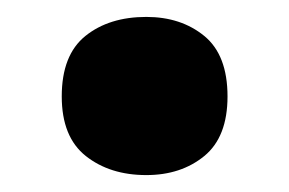

<svg xmlns="http://www.w3.org/2000/svg" viewBox="-20 -195 342 227"><path d="M53 -81Q53 -130 81 -152.5Q109 -175 153 -175Q194 -175 221.5 -152.5Q249 -130 249 -81Q249 -33 221.5 -10.5Q194 12 153 12Q110 12 81.5 -10.5Q53 -33 53 -81Z"/></svg>

Font: Noto Sans Sinhala UI SemiCondensed Black
Style: Regular
Weight: 900
Width: 4
Designer: Jelle Bosma - Monotype Design Team
Foundry: Monotype Imaging Inc.
Version: Version 2.006; ttfautohint (v1.8.4.7-5d5b)